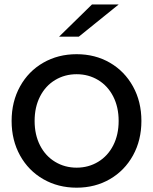

<svg xmlns="http://www.w3.org/2000/svg" viewBox="-20 -838 688 863"><path d="M513.3 -817.8 334.4 -673.3H245.6L393.3 -817.8ZM32.2 -294.4Q32.2 -381.1 70 -449.4Q107.8 -517.8 174.4 -556.1Q241.1 -594.4 324.4 -594.4Q407.8 -594.4 473.9 -556.1Q540 -517.8 577.8 -449.4Q615.6 -381.1 615.6 -294.4Q615.6 -207.8 577.8 -139.4Q540 -71.1 473.9 -32.8Q407.8 5.6 324.4 5.6Q241.1 5.6 174.4 -32.8Q107.8 -71.1 70 -139.4Q32.2 -207.8 32.2 -294.4ZM513.3 -294.4Q513.3 -356.7 488.9 -404.4Q464.4 -452.2 421.1 -478.3Q377.8 -504.4 324.4 -504.4Q271.1 -504.4 227.8 -478.3Q184.4 -452.2 160 -404.4Q135.6 -356.7 135.6 -294.4Q135.6 -232.2 160 -184.4Q184.4 -136.7 227.8 -110.6Q271.1 -84.4 324.4 -84.4Q377.8 -84.4 421.1 -110.6Q464.4 -136.7 488.9 -184.4Q513.3 -232.2 513.3 -294.4Z"/></svg>

Font: Paperlogy 5 Medium
Style: Regular
Weight: 500
Designer: redesigned by Lee Juim, glyphs from Gmarket Sans & Montserrat
Foundry: PT&
Version: Version 1.001